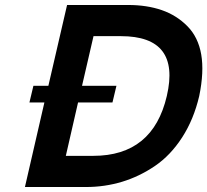

<svg xmlns="http://www.w3.org/2000/svg" viewBox="-20 -750 832 770"><path d="M494 -730Q569 -730 628.5 -709.5Q688 -689 731.5 -645Q775 -601 787 -531.5Q799 -462 779 -365Q757 -271 710.5 -199Q664 -127 601.5 -84.5Q539 -42 469.5 -21Q400 0 325 0H80L158 -339H98L114 -406H174L249 -730ZM465 -605H355L309 -406H447L431 -339H293L244 -125H354Q593 -125 649 -365Q705 -605 465 -605Z"/></svg>

Font: Miedinger
Style: Bold-Italic
Weight: 700
Italic angle: -13°
Version: Version 001.000